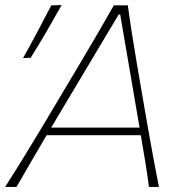

<svg xmlns="http://www.w3.org/2000/svg" viewBox="-41 -734 729 754"><path d="M-21 0Q16.5 -58 55.5 -121.8Q94.5 -185.5 129 -243L275 -488Q312.5 -551 343.5 -604.2Q374.5 -657.5 406 -713H461Q468 -660.5 476.5 -606.5Q485 -552.5 496 -487L538 -243Q548.5 -183 560.2 -119.8Q572 -56.5 583 0H544Q537.5 -48.5 529.2 -100.5Q521 -152.5 512 -203H142Q112.5 -152.5 82.5 -101.2Q52.5 -50 24 0ZM185 -275Q179 -264.5 172.8 -254Q166.5 -243.5 160 -233H507Q505.5 -243.5 503.5 -253.8Q501.5 -264 500 -274L431 -677H425ZM49.5 -506Q79 -558 106.2 -609.8Q133.5 -661.5 160.5 -713L201 -714Q171.5 -661.5 141.8 -610.2Q112 -559 79.5 -507Z"/></svg>

Font: Commissioner Flair Thin
Style: Italic
Weight: 100
Italic angle: -12°
Designer: Kostas Bartsokas
Foundry: Kostas Bartsokas
Version: Version 1.000; ttfautohint (v1.8.3)